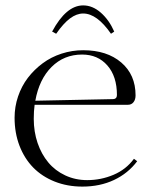

<svg xmlns="http://www.w3.org/2000/svg" viewBox="-20 -684 556 711"><path d="M34 0ZM173 -567Q225 -664 288 -664Q322.8 -664 353.5 -637Q384.2 -610 403 -567L391 -559Q339.2 -634 288 -634Q263.8 -634 239.2 -615.8Q214.8 -597.5 188 -559ZM34 -248Q34 -288.8 46.9 -326.9Q59.8 -365 83.2 -395.8Q106.8 -426.5 138 -449.6Q169.2 -472.8 208 -485.4Q246.8 -498 288 -498Q376 -498 429 -452.6Q482 -407.2 482 -331Q482 -315.2 474.4 -305.6Q466.8 -296 454 -296H108.2Q105 -272.2 105 -244Q105 -196.2 119.2 -154.5Q133.5 -112.8 158.9 -82.4Q184.2 -52 221.6 -34.5Q259 -17 303 -17Q353.8 -17 400.2 -36.6Q446.8 -56.2 476 -96L488 -87Q454.5 -42.2 402.4 -17.6Q350.2 7 285 7Q229.5 7 182.6 -11.6Q135.8 -30.2 103.1 -63.5Q70.5 -96.8 52.2 -144.2Q34 -191.8 34 -248ZM110.8 -311 399 -317Q405.2 -317 409.1 -320.9Q413 -324.8 413 -332Q413 -401.2 377.6 -441.6Q342.2 -482 284 -482Q217 -482 171 -436.1Q125 -390.2 110.8 -311Z"/></svg>

Font: FogtwoNo5
Style: Regular
Weight: 400
Designer: gluk (gluksza@wp.pl)
Foundry: gluk (gluksza@wp.pl)
Version: Version 0.87